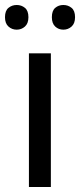

<svg xmlns="http://www.w3.org/2000/svg" viewBox="-31 -750 321 770"><path d="M173 0H85V-536H173ZM-11 -681Q-11 -707 3 -718.5Q17 -730 36 -730Q55 -730 69 -718.5Q83 -707 83 -681Q83 -656 69 -643.5Q55 -631 36 -631Q17 -631 3 -643.5Q-11 -656 -11 -681ZM177 -681Q177 -707 190.5 -718.5Q204 -730 223 -730Q242 -730 256 -718.5Q270 -707 270 -681Q270 -656 256 -643.5Q242 -631 223 -631Q204 -631 190.5 -643.5Q177 -656 177 -681Z"/></svg>

Font: Noto Sans Carian
Style: Regular
Weight: 400
Designer: Monotype Design Team
Foundry: Monotype Imaging Inc.
Version: Version 2.002; ttfautohint (v1.8.4.7-5d5b)